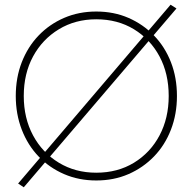

<svg xmlns="http://www.w3.org/2000/svg" viewBox="-20 -758 830 816"><path d="M81 -350Q81 -445 120.5 -518Q160 -591 230 -633.5Q300 -676 389 -676Q480 -676 549.5 -633.5Q619 -591 658 -518Q697 -445 697 -350Q697 -256 658 -182.5Q619 -109 549.5 -66.5Q480 -24 389 -24Q300 -24 230 -66.5Q160 -109 120.5 -182.5Q81 -256 81 -350ZM47 -350Q47 -273 72.5 -207Q98 -141 144 -93Q190 -45 252.5 -18Q315 9 389 9Q464 9 526 -18Q588 -45 634.5 -93Q681 -141 706.5 -207Q732 -273 732 -350Q732 -428 706.5 -493.5Q681 -559 634.5 -607Q588 -655 526 -682Q464 -709 389 -709Q315 -709 252.5 -682Q190 -655 144 -607Q98 -559 72.5 -493.5Q47 -428 47 -350ZM705 -738 57 22 81 38 730 -722Z"/></svg>

Font: Jost ExtraLight
Style: Regular
Weight: 250
Version: Version 3.710